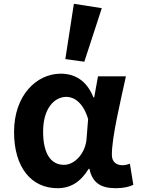

<svg xmlns="http://www.w3.org/2000/svg" viewBox="-20 -977 740 1011"><path d="M324 -666 424 -652 516 -934 369 -957ZM54 -282C54 -95 145 14 283 14C351 14 404 -18 447 -88H451C466 -14 512 14 589 14C631 14 663 6 682 -4L664 -115C651 -110 637 -107 625 -107C594 -107 569 -123 569 -162C569 -255 613 -437 643 -575H496L476 -464H472C435 -557 370 -589 300 -589C173 -589 54 -476 54 -282ZM436 -248C431 -172 375 -109 317 -109C249 -109 207 -166 207 -284C207 -409 268 -467 330 -467C370 -467 419 -436 444 -350Z"/></svg>

Font: Kawkab Mono
Style: Bold
Weight: 700
Monospace: yes
Designer: Abdullah Arif
Foundry: Abdullah Arif
Version: Version 1.000;PS 000.500;hotconv 1.0.88;makeotf.lib2.5.64775